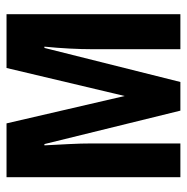

<svg xmlns="http://www.w3.org/2000/svg" viewBox="-12 -574 586 603"><g transform="rotate(-90 281.5 -273.0)"><path d="M26 0V-546H195L281 -175L369 -546H538V0H428V-278Q428 -310 430 -348.5Q432 -387 436 -427H432L325 0H235L130 -427H126Q128 -387 130 -349.5Q132 -312 132 -278V0Z"/></g></svg>

Font: Noto Sans Mono SemiCondensed
Style: Bold
Weight: 700
Width: 4
Designer: Monotype Design Team
Foundry: Monotype Imaging Inc.
Version: Version 2.014